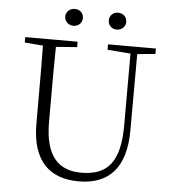

<svg xmlns="http://www.w3.org/2000/svg" viewBox="-60 -949 908 1019"><g transform="rotate(5 394.0 -440.0)"><path d="M297 -805C323 -805 344 -823 344 -850C344 -878 323 -895 297 -895C273 -895 250 -878 250 -850C250 -823 273 -805 297 -805ZM528 -805C553 -805 575 -823 575 -850C575 -878 553 -895 528 -895C503 -895 482 -878 482 -850C482 -823 503 -805 528 -805ZM397 15C559 15 647 -81 647 -278L648 -723H612V-303C612 -109 548 -32 407 -32C288 -32 213 -99 213 -286V-387C213 -502 213 -613 215 -723H145C147 -612 147 -500 147 -387V-271C147 -67 246 15 397 15ZM48 -694 175 -684H194L327 -694V-723H48ZM489 -694 618 -684H636L744 -694V-723H489Z"/></g></svg>

Font: Source Han Serif TW VF
Style: Regular
Weight: 250
Designer: Ryoko NISHIZUKA 西塚涼子 (kana & ideographs); Frank Grießhammer (Latin, Greek & Cyrillic); Wenlong ZHANG 张文龙 (bopomofo); San
Foundry: Adobe
Version: Version 2.002;hotconv 1.1.0;makeotfexe 2.6.0